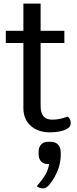

<svg xmlns="http://www.w3.org/2000/svg" viewBox="-20 -720 424 1059"><path d="M370 -42Q370 -22 355 -13Q340 -2 313.5 4Q287 10 256 10Q189 10 149 -26.5Q109 -63 109 -124V-483H12V-550H109V-700H204V-550H335V-483H204V-137Q204 -97 220 -78.5Q236 -60 269 -60Q309 -60 352 -77Q360 -73 365 -63.5Q370 -54 370 -42ZM315 120V134Q315 206 269 276Q254 299 242 309Q230 319 218 319Q197 319 183 307Q215 270 230.5 243Q246 216 251 185H244Q220 185 206.5 170Q193 155 193 130V117Q193 92 207 77Q221 62 245 62H260Q285 62 300 77.5Q315 93 315 120Z"/></svg>

Font: Krub Medium
Style: Regular
Weight: 500
Designer: Ekaluck Peanpanawate
Foundry: Cadson Demak Co.,Ltd.
Version: Version 1.000; ttfautohint (v1.6)